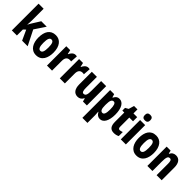

<svg xmlns="http://www.w3.org/2000/svg" viewBox="255 -2194 3859 3859"><g transform="rotate(45 2185.0 -264.0)"><path d="M200 -441V-760H56V0H200V-170L249 -216L348 0H506L346 -318L499 -549H344L238 -379C222 -356 212 -335 195 -302H193C197 -349 200 -390 200 -441Z M965 -276C965 -458 880 -559 751 -559C597 -559 534 -439 534 -276C534 -125 600 10 749 10C909 10 965 -129 965 -276ZM680 -274C680 -386 701 -435 750 -435C800 -435 820 -385 820 -276C820 -166 800 -114 750 -114C701 -114 680 -167 680 -274Z M1310 -559C1254 -559 1213 -509 1193 -461H1186L1166 -549H1055V0H1199V-279C1199 -358 1230 -405 1301 -405C1313 -405 1329 -404 1339 -400L1350 -554C1332 -559 1321 -559 1310 -559Z M1674 -559C1618 -559 1577 -509 1557 -461H1550L1530 -549H1419V0H1563V-279C1563 -358 1594 -405 1665 -405C1677 -405 1693 -404 1703 -400L1714 -554C1696 -559 1685 -559 1674 -559Z M2189 -549H2045V-273C2045 -176 2035 -118 1974 -118C1939 -118 1925 -158 1925 -236V-549H1781V-192C1781 -65 1833 10 1930 10C1987 10 2027 -17 2052 -69H2060L2077 0H2189Z M2561 -559C2513 -559 2480 -544 2445 -478H2437L2416 -549H2301V240H2445V22C2445 5 2443 -25 2439 -72H2445C2475 -15 2515 10 2565 10C2663 10 2724 -97 2724 -273C2724 -454 2662 -559 2561 -559ZM2516 -439C2559 -439 2578 -384 2578 -272C2578 -166 2558 -114 2515 -114C2466 -114 2445 -158 2445 -258V-287C2445 -395 2466 -439 2516 -439Z M3006 -115C2977 -115 2964 -133 2964 -170V-431H3070V-549H2964V-663H2867L2832 -545L2766 -508V-431H2821V-171C2821 -49 2862 10 2963 10C3004 10 3045 0 3077 -18V-133C3050 -122 3027 -115 3006 -115Z M3225 -768C3172 -768 3148 -741 3148 -689C3148 -637 3174 -611 3225 -611C3277 -611 3302 -637 3302 -689C3302 -740 3279 -768 3225 -768ZM3297 -549H3153V0H3297Z M3818 -276C3818 -458 3733 -559 3604 -559C3450 -559 3387 -439 3387 -276C3387 -125 3453 10 3602 10C3762 10 3818 -129 3818 -276ZM3533 -274C3533 -386 3554 -435 3603 -435C3653 -435 3673 -385 3673 -276C3673 -166 3653 -114 3603 -114C3554 -114 3533 -167 3533 -274Z M4168 -559C4114 -559 4070 -536 4046 -482H4036L4021 -549H3908V0H4052V-259C4052 -387 4067 -431 4119 -431C4161 -431 4171 -392 4171 -317V0H4315V-361C4315 -489 4260 -559 4168 -559Z"/></g></svg>

Font: Noto Sans Gurmukhi UI ExtraCondensed ExtraBold
Style: Regular
Weight: 800
Width: 2
Designer: Jelle Bosma - Monotype Design Team
Foundry: Monotype Imaging Inc.
Version: Version 2.004